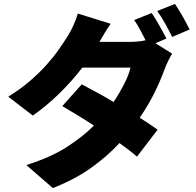

<svg xmlns="http://www.w3.org/2000/svg" viewBox="-20 -859 996 977"><path d="M771 -639 856 -586Q846 -570 836 -549.5Q826 -529 818 -508Q800 -457 768.5 -392Q737 -327 691 -260Q718 -243 741 -227.5Q764 -212 782 -199L677 -62Q660 -77 637 -94.5Q614 -112 588 -131Q525 -63 443 -4.5Q361 54 249 98L114 -19Q240 -59 321 -111.5Q402 -164 458 -220Q414 -249 372.5 -274Q331 -299 297 -319L396 -430Q431 -411 473 -388.5Q515 -366 558 -340Q588 -385 612 -432Q636 -479 644 -515H399Q346 -446 280.5 -382Q215 -318 147 -271L22 -367Q85 -406 133.5 -448Q182 -490 218 -530.5Q254 -571 280 -608.5Q306 -646 325 -676Q338 -696 353 -728.5Q368 -761 376 -790L543 -738Q527 -715 512 -690Q497 -665 486 -646H644Q684 -646 721 -654Q708 -680 693 -707.5Q678 -735 663 -757L752 -793Q761 -780 771.5 -762.5Q782 -745 792 -727Q802 -709 811.5 -692Q821 -675 827 -663ZM870 -839Q879 -826 890 -808.5Q901 -791 911 -773Q921 -755 930 -738Q939 -721 945 -709L856 -671Q842 -700 821 -738Q800 -776 780 -803Z"/></svg>

Font: Kinto Sans Black
Style: Regular
Weight: 900
Designer: Authors: Ryoko NISHIZUKA  (kana & ideographs); Paul D. Hunt (Latin, Greek & Cyrillic); Wenlong ZHANG  (bopomofo); Sandol
Foundry: Adobe Systems Incorporated, ookami Inc.
Version: Version 0.001